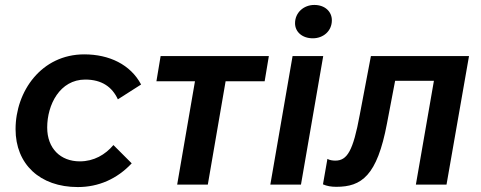

<svg xmlns="http://www.w3.org/2000/svg" viewBox="-20 -747 1947 777"><path d="M295 10C379 10 454 -23 513 -86L439 -160C406 -121 360 -94 303 -94C225 -94 171 -146 171 -231C171 -323 222 -425 325 -425C392 -425 434 -395 457 -345L551 -405C508 -486 422 -527 321 -527C148 -527 43 -378 43 -224C43 -83 141 10 295 10Z M613 -418H769L697 0H821L893 -418H1051L1068 -520H630Z M1074 0H1198L1288 -520H1164ZM1246 -592C1288 -592 1323 -621 1323 -665C1323 -700 1295 -727 1252 -727C1209 -727 1174 -696 1174 -653C1174 -618 1203 -592 1246 -592Z M1341 9C1443 9 1506 -35 1546 -247L1579 -420H1736L1663 0H1787L1878 -520H1481L1436 -283C1409 -136 1385 -97 1337 -97C1326 -97 1313 -99 1305 -104L1287 -1C1303 6 1320 9 1341 9Z"/></svg>

Font: Fixel Display 20240404 SemiBold
Style: Italic
Weight: 600
Italic angle: -10°
Designer: AlfaBravo + MacPaw
Foundry: Kyrylo Tkachov, Marchela Mozhyna, Serhii Makarenko, Maria Weinstein, Zakhar Kryvoshyya
Version: Version 1.211;Glyphs 3.2 (3225)